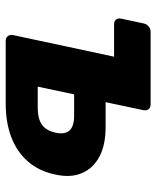

<svg xmlns="http://www.w3.org/2000/svg" viewBox="44 -604 560 689"><g transform="rotate(90 324.5 -260.0)"><path d="M126.6 0Q116 0 110.3 -7.2Q104.5 -14.5 106.1 -25.1L183.9 -388.9H66.8Q56.1 -388.9 50.7 -396.1Q45.3 -403.4 47.3 -414L64.6 -494.9Q66.6 -505.5 75.2 -512.8Q83.7 -520 94.4 -520H355.5Q366.1 -520 372.1 -512.8Q378 -505.5 376 -494.9L347.1 -358.5H434.2Q499.7 -358.9 542.1 -336.5Q584.4 -314.1 601.7 -273.6Q619.1 -233 606.9 -178.4Q594.9 -120 560.5 -80.3Q526.1 -40.6 473.4 -20.3Q420.6 0 352.5 0ZM291.4 -114.9H367.2Q406 -114.9 427.6 -129.7Q449.1 -144.5 456.5 -178.4Q463.9 -211.5 449.2 -228.5Q434.5 -245.5 395 -245.5H319.1Z"/></g></svg>

Font: Rubik Light
Style: Italic
Weight: 300
Italic angle: -12°
Designer: Hubert and Fischer
Foundry: Hubert and Fischer
Version: Version 2.300;gftools[0.9.30]